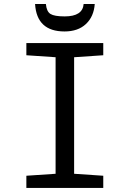

<svg xmlns="http://www.w3.org/2000/svg" viewBox="-20 -926 640 946"><path d="M488.8 0H109.9V-60.1L253.9 -69.8V-644L109.9 -653.8V-713.9H488.8V-653.8L345.2 -644V-69.8L488.8 -60.1ZM446.8 -906.2Q442.4 -844.2 403.3 -807.6Q364.3 -771 297.9 -771Q161.1 -771 152.8 -906.2H206.1Q209.5 -869.1 228.8 -857.2Q248 -845.2 298.8 -845.2Q387.2 -845.2 392.1 -906.2Z"/></svg>

Font: WenQuanYi Micro Hei Mono
Style: Regular
Weight: 400
Foundry: Ascender Corporation
Version: Version 0.2.0-beta